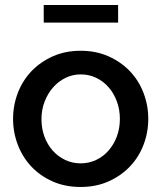

<svg xmlns="http://www.w3.org/2000/svg" viewBox="-20 -734 642 764"><path d="M154 -644V-714H450V-644ZM301 10Q239 10 189.5 -12Q140 -34 105 -71Q70 -108 51 -157.5Q32 -207 32 -261Q32 -315 51 -364.5Q70 -414 105.5 -451Q141 -488 190.5 -510Q240 -532 301 -532Q362 -532 411.5 -510Q461 -488 496.5 -451Q532 -414 551 -364.5Q570 -315 570 -261Q570 -207 551 -157.5Q532 -108 496.5 -71Q461 -34 411.5 -12Q362 10 301 10ZM145 -260Q145 -222 157 -190Q169 -158 190 -134.5Q211 -111 239.5 -97.5Q268 -84 301 -84Q334 -84 362.5 -97.5Q391 -111 412 -135Q433 -159 445 -191Q457 -223 457 -261Q457 -298 445 -330.5Q433 -363 412 -387Q391 -411 362.5 -424.5Q334 -438 301 -438Q269 -438 240.5 -424Q212 -410 191 -386Q170 -362 157.5 -329.5Q145 -297 145 -260Z"/></svg>

Font: Oxford Sans SemiBold
Style: Regular
Weight: 600
Designer: Matt McInerney, Pablo Impallari, Rodrigo Fuenzalida
Foundry: Matt McInerney, Pablo Impallari, Rodrigo Fuenzalida
Version: Version 3.000g; ttfautohint (v1.5) -l 8 -r 28 -G 28 -x 14 -D